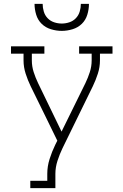

<svg xmlns="http://www.w3.org/2000/svg" viewBox="-20 -770 640 995"><path d="M137 205V167H225V131Q225 92 237 54Q249 16 266 -19L277 -41L216 -166L139 -323Q124 -354 113 -388Q102 -422 102 -457V-492H37V-530H210V-492H145V-457Q145 -426 154.5 -396.5Q164 -367 177 -340L299 -88L423 -340Q436 -367 445.5 -396.5Q455 -426 455 -457V-492H390V-530H563V-492H498V-457Q498 -422 487 -388Q476 -354 461 -323L304 -2Q289 29 278 63Q267 97 267 131V205ZM300 -610Q272 -610 244 -618.5Q216 -627 196 -646.5Q176 -666 167.5 -694Q159 -722 159 -750H201Q201 -730 207 -710Q213 -690 227 -675.5Q241 -661 260.5 -654.5Q280 -648 300 -648Q320 -648 339.5 -654.5Q359 -661 373 -675.5Q387 -690 393 -710Q399 -730 399 -750H441Q441 -722 432.5 -694Q424 -666 404 -646.5Q384 -627 356 -618.5Q328 -610 300 -610Z"/></svg>

Font: Iosevka Curly Slab XLtEx
Style: Regular
Weight: 200
Width: 7
Monospace: yes
Designer: Belleve Invis
Foundry: Belleve Invis
Version: Version 11.1.0; ttfautohint (v1.8.3)